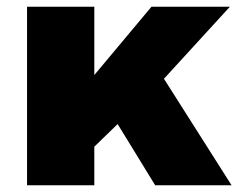

<svg xmlns="http://www.w3.org/2000/svg" viewBox="-20 -548 707 568"><path d="M660 -528 465 -315 665 0H439L328 -181L259 -114V0H60V-528H259V-326L428 -528Z"/></svg>

Font: Archicoco
Style: Regular
Weight: 400
Designer: Hector Gatti
Foundry: Hector Gatti
Version: 1.002